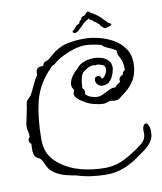

<svg xmlns="http://www.w3.org/2000/svg" viewBox="-95 -880 882 1044"><g transform="rotate(-10 345.5 -358.5)"><path d="M407 87Q369 87 327.5 81.5Q286 76 246 63Q220 59 189 51Q158 43 132.5 27Q107 11 94 -14Q87 -27 81.5 -40.5Q76 -54 64 -63Q44 -71 38.5 -84Q33 -97 33 -113Q33 -120 33.5 -127.5Q34 -135 34 -143V-149Q23 -158 23 -168Q23 -178 32 -189V-190Q32 -205 28.5 -218Q25 -231 25 -245Q25 -250 25.5 -254.5Q26 -259 27 -263Q32 -289 38 -315.5Q44 -342 47 -367Q49 -380 55.5 -387.5Q62 -395 70 -402Q78 -409 87 -429Q96 -449 107 -472Q118 -495 130 -511Q129 -532 136 -543.5Q143 -555 168 -555H172Q174 -570 184 -575Q194 -580 202 -581L229 -604Q272 -641 316 -651.5Q360 -662 414 -662H419Q452 -662 493 -652.5Q534 -643 571.5 -622.5Q609 -602 633.5 -568Q658 -534 658 -486Q658 -429 633 -389Q608 -349 563 -320L561 -318Q554 -311 545 -306Q536 -301 525 -301Q518 -301 513 -302.5Q508 -304 500 -304Q490 -304 479.5 -299.5Q469 -295 458 -295Q441 -295 409 -302.5Q377 -310 354 -326Q335 -336 321.5 -349Q308 -362 308 -377Q308 -386 314 -395H315Q311 -403 307 -409Q303 -415 303 -425Q303 -448 317.5 -469.5Q332 -491 352 -508Q376 -540 425 -547Q429 -548 432 -548Q435 -548 438 -548H441Q443 -548 445 -548.5Q447 -549 449 -549Q470 -549 491.5 -542.5Q513 -536 527.5 -521Q542 -506 542 -480Q542 -472 535.5 -450.5Q529 -429 514 -411Q499 -393 472 -393Q457 -393 446 -403.5Q435 -414 435 -429Q435 -440 441 -444.5Q447 -449 454 -449Q461 -449 466.5 -444.5Q472 -440 472 -431Q485 -432 495 -449.5Q505 -467 505 -480Q505 -497 489.5 -503.5Q474 -510 459 -511Q455 -509 451 -509Q448 -509 445.5 -510Q443 -511 440 -511Q437 -511 434 -511Q431 -511 428 -510Q404 -503 379 -482Q369 -468 365 -446.5Q361 -425 360 -398L362 -396Q371 -387 371 -376Q371 -373 369 -365Q376 -355 392 -347Q402 -343 412.5 -340.5Q423 -338 431 -338Q450 -338 467 -346.5Q484 -355 500.5 -363.5Q517 -372 532 -372H539Q544 -381 551 -386Q558 -391 566 -395L568 -396V-399Q565 -412 571.5 -421Q578 -430 590 -433Q590 -448 604 -456H605Q605 -491 598.5 -508Q592 -525 586 -535.5Q580 -546 579 -558Q579 -564 580 -566Q565 -579 546 -586Q527 -593 511 -604Q507 -607 505 -611Q462 -624 417 -626Q387 -626 353.5 -616Q320 -606 289 -590.5Q258 -575 237 -556Q233 -552 228.5 -550.5Q224 -549 220 -547L207 -534Q204 -527 196 -522Q132 -451 112 -362.5Q92 -274 92 -163Q92 -87 138.5 -41.5Q185 4 253 27L259 28Q267 30 269 32Q335 50 407 50Q466 50 518.5 22.5Q571 -5 616 -40Q634 -54 641 -68.5Q648 -83 648 -103Q648 -104 647.5 -105Q647 -106 647 -107V-113Q647 -131 653 -140.5Q659 -150 666 -150Q677 -150 681 -132Q683 -132 684 -129Q687 -114 687 -100Q687 -68 671.5 -46.5Q656 -25 633 -8Q610 9 585 26Q548 53 504 70Q460 87 407 87ZM540 -698Q536 -698 531.5 -701.5Q527 -705 525 -708Q522 -711 520 -712Q518 -713 516 -717Q513 -724 509.5 -726Q506 -728 502 -733Q500 -736 498 -736Q496 -736 495 -738Q495 -739 494.5 -739.5Q494 -740 494 -740Q490 -742 487 -742.5Q484 -743 482 -749Q479 -752 472 -754.5Q465 -757 459 -766Q454 -761 449 -759Q444 -757 442 -755L435 -750Q432 -748 426.5 -742.5Q421 -737 418 -734Q397 -713 390.5 -708Q384 -703 376 -701H373Q366 -701 362.5 -706Q359 -711 364 -715Q371 -721 372 -721.5Q373 -722 374.5 -724Q376 -726 384 -736Q389 -742 396.5 -744.5Q404 -747 405 -750L409 -761Q412 -763 415.5 -765Q419 -767 419 -768Q420 -777 424 -780Q428 -783 439 -785Q441 -786 449 -795Q457 -804 459 -804Q462 -804 466 -802Q470 -801 472 -798Q474 -795 478 -793Q483 -790 489.5 -787Q496 -784 498 -782Q520 -766 528 -757.5Q536 -749 546 -739Q555 -731 558.5 -726.5Q562 -722 573 -718Q575 -717 575 -713Q577 -709 561.5 -703.5Q546 -698 540 -698Z"/></g></svg>

Font: Are You Serious
Style: Regular
Weight: 400
Designer: Robert E. Leuschke
Foundry: Robert E. Leuschke
Version: Version 1.100